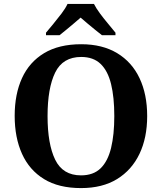

<svg xmlns="http://www.w3.org/2000/svg" viewBox="-20 -951 827 981"><path d="M394 10Q280 10 205 -36Q130 -82 92.5 -165Q55 -248 55 -359Q55 -470 92.5 -552Q130 -634 205.5 -679.5Q281 -725 395 -725Q503 -725 578.5 -679.5Q654 -634 693 -551.5Q732 -469 732 -358Q732 -247 692.5 -164.5Q653 -82 578 -36Q503 10 394 10ZM394 -55Q457 -55 494 -91Q531 -127 547.5 -195Q564 -263 564 -358Q564 -454 547.5 -521.5Q531 -589 494 -624.5Q457 -660 395 -660Q301 -660 262 -580.5Q223 -501 223 -358Q223 -215 262 -135Q301 -55 394 -55ZM215 -784Q231 -803 252.5 -829Q274 -855 294.5 -882Q315 -909 325 -931H460Q471 -909 491 -882Q511 -855 533 -829Q555 -803 570 -784V-771H501Q487 -782 467 -798Q447 -814 427 -831Q407 -848 392 -861Q377 -848 357 -831Q337 -814 317.5 -798Q298 -782 284 -771H215Z"/></svg>

Font: Noto Serif Gujarati
Style: Bold
Weight: 700
Version: Version 2.102